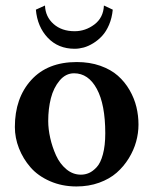

<svg xmlns="http://www.w3.org/2000/svg" viewBox="-20 -670 559 700"><path d="M144 -649.9Q145.5 -608.9 175.3 -582.5Q205.1 -556.2 252 -556.2Q291.5 -556.2 324.2 -580.8Q356.9 -605.5 358.9 -649.9L391.1 -634.8Q388.2 -604.5 377.7 -579.8Q367.2 -555.2 352.5 -539.3Q337.9 -523.4 320.1 -512.5Q302.2 -501.5 285.2 -496.8Q268.1 -492.2 252 -492.2Q192.4 -492.2 154.3 -532.2Q116.2 -572.3 110.8 -634.8ZM250 -402.8Q219.7 -402.8 197.5 -376.5Q175.3 -350.1 165.5 -311.8Q155.8 -273.4 155.8 -229Q155.8 -199.7 163.1 -167Q170.4 -134.3 184.3 -103.5Q198.2 -72.8 221.9 -53Q245.6 -33.2 274.9 -33.2Q290.5 -33.2 304.4 -39.3Q318.4 -45.4 332.5 -60.5Q346.7 -75.7 355.2 -107.4Q363.8 -139.2 363.8 -184.1Q363.8 -289.1 333 -345.9Q302.2 -402.8 250 -402.8ZM34.2 -207Q34.2 -312.5 93.8 -378.2Q153.3 -443.8 259.8 -443.8Q307.1 -443.8 345.7 -430.2Q384.3 -416.5 409.7 -394Q435.1 -371.6 452.4 -341.6Q469.7 -311.5 477.3 -280Q484.9 -248.5 484.9 -215.8Q484.9 -184.6 476.3 -153.6Q467.8 -122.6 449.5 -92.8Q431.2 -63 405.3 -40.3Q379.4 -17.6 341.6 -3.9Q303.7 9.8 258.8 9.8Q206.1 9.8 162.1 -9.5Q118.2 -28.8 91.1 -60.1Q64 -91.3 49.1 -129.4Q34.2 -167.5 34.2 -207Z"/></svg>

Font: Linux Libertine G
Style: Semibold
Weight: 600
Designer: Philipp H. Poll
Foundry: Philipp H. Poll
Version: Version 5.1.1